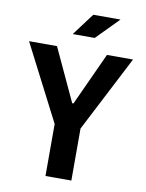

<svg xmlns="http://www.w3.org/2000/svg" viewBox="-100 -1009 820 1079"><g transform="rotate(10 310.0 -469.5)"><path d="M236 0V-399.1H383.6V0ZM173 -730 312.9 -428.8H320.1L458.2 -730H606.9L375.9 -281.9H243.7L13.5 -730ZM373.8 -812.1 498.6 -939H343.2L248.4 -812.1Z"/></g></svg>

Font: Monaspace Neon Var
Style: Regular
Weight: 400
Designer: Riley Cran and the Lettermatic Team
Version: Version 1.000 (Monaspace Neon Var)